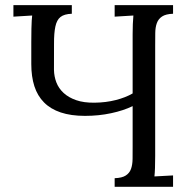

<svg xmlns="http://www.w3.org/2000/svg" viewBox="-20 -720 742 740"><path d="M647 -667Q619.1 -666 604.7 -656.5Q590.3 -647 584.5 -630.9Q578.6 -614.7 578.4 -592.8Q578.1 -570.8 578.1 -543.9V-119.1Q578.1 -65.4 575.2 -40L647 -43.9V0H421.9V-33.2Q450.2 -34.2 464.6 -43.5Q479 -52.7 484.9 -68.8Q490.7 -85 491 -107.2Q491.2 -129.4 491.2 -155.8V-311Q456.1 -293.9 408.4 -283.7Q360.8 -273.4 307.6 -273.4Q253.4 -273.4 214.1 -286.6Q174.8 -299.8 149.7 -325.2Q124.5 -350.6 112.5 -387.7Q100.6 -424.8 100.6 -473.1Q100.6 -524.4 100.6 -556.9Q100.6 -589.4 101.1 -609.6Q101.6 -629.9 102.3 -640.9Q103 -651.9 104 -660.2L31.7 -655.8V-700.2H256.8V-667Q227.5 -666 213.1 -654.5Q198.7 -643.1 193.4 -617.7Q188 -592.3 188.2 -551.5Q188.5 -510.7 188 -450.7Q188.5 -425.3 197.3 -402.3Q206.1 -379.4 225.1 -361.8Q244.1 -344.2 273.4 -334Q302.7 -323.7 344.2 -324.2Q388.7 -324.7 426.5 -334.5Q464.4 -344.2 491.2 -359.9V-587.9Q491.2 -629.9 494.1 -660.2L421.9 -655.8V-700.2H647Z"/></svg>

Font: Lora
Style: Regular
Weight: 400
Designer: Olga Karpushina, Alexei Vanyashin
Foundry: Cyreal (www.cyreal.org, a@cyreal.org)
Version: Version 1.014